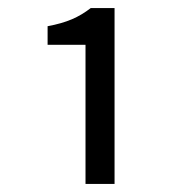

<svg xmlns="http://www.w3.org/2000/svg" viewBox="-20 -897 450 476"><path d="M192 -441H264V-877H205C175 -854 146 -841 98 -832V-786H192Z"/></svg>

Font: Source Han Sans KR Regular
Style: Regular
Weight: 400
Designer: Ryoko NISHIZUKA (kana & ideographs); Paul D. Hunt (Latin, Greek & Cyrillic); Wenlong ZHANG (bopomofo); Sandoll Communica
Foundry: Adobe Systems Incorporated
Version: Version 1.004;PS 1.004;hotconv 1.0.82;makeotf.lib2.5.63406